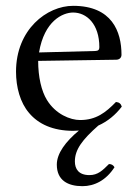

<svg xmlns="http://www.w3.org/2000/svg" viewBox="-20 -439 475 659"><path d="M373 135C369 128 363 124 354 124C332 146 316 162 287 162C250 162 237 141 237 115C237 74.4 262.4 40.6 317.4 -8C349.7 -22.5 376.8 -45.1 398 -73C395 -83 389 -88 378 -89C343 -53 310 -27 255 -27C221 -27 171 -47 141 -96C122 -127 111 -175 111 -230L379 -234C390 -234.2 397 -241 397 -251C397 -331 364 -419 231 -419C140.9 -419 35 -338 35 -193C35 -140 49 -87 80 -51C112 -13 162 10 231 10C237.7 10 244.3 9.7 250.8 9.1C205.5 46.7 175 87.3 175 126C175 180 213 200 263 200C304 200 344 180 373 135ZM114 -259C132 -367 195 -396 231 -396C277 -396 321 -357 321 -277C321 -268 317 -264.3 307 -264Z"/></svg>

Font: Libertinus Serif Display
Style: Regular
Weight: 400
Designer: Philipp H. Poll
Foundry: Khaled Hosny
Version: Version 6.1